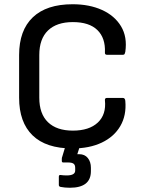

<svg xmlns="http://www.w3.org/2000/svg" viewBox="-20 -687 676 904"><path d="M321 12Q197 12 133.5 -49.5Q70 -111 70 -227V-428Q70 -544 134.5 -605.5Q199 -667 322 -667Q401 -667 460.5 -640Q520 -613 550 -563Q580 -513 570 -443Q569 -438 567 -433.5Q565 -429 559 -429H484Q473 -429 474 -440Q477 -508 438.5 -545.5Q400 -583 323 -583Q247 -583 206 -543.5Q165 -504 165 -428V-227Q165 -151 206 -111.5Q247 -72 323 -72Q400 -72 440.5 -110Q481 -148 474 -215Q473 -226 484 -226H558Q569 -226 570 -212Q576 -144 546.5 -93.5Q517 -43 459 -15.5Q401 12 321 12ZM309 197Q285 197 265 193Q257 191 257 184V145Q257 136 265 137Q272 138 280 138.5Q288 139 294 139Q334 139 334 116V103Q334 89 326 83.5Q318 78 301 78H278Q271 78 271 71Q271 67 271 61Q271 55 273 51L296 -25Q299 -31 306 -31H358Q367 -31 363 -20L344 39H353Q379 39 393.5 57Q408 75 408 103V119Q408 197 309 197Z"/></svg>

Font: Sofia Sans Medium
Style: Regular
Weight: 500
Designer: Botio Nikoltchev, Ani Petrova
Foundry: lettersoup
Version: Version 4.101; ttfautohint (v1.8.4.7-5d5b)